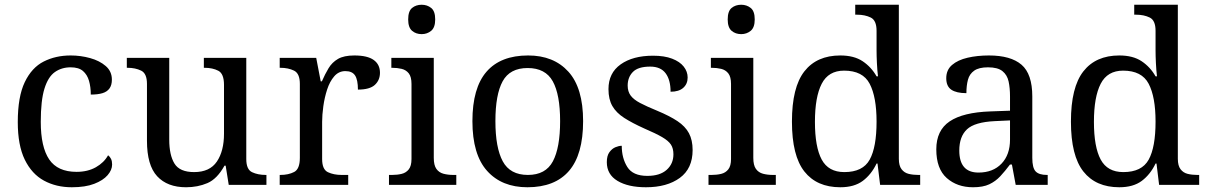

<svg xmlns="http://www.w3.org/2000/svg" viewBox="-20 -780 5097 810"><path d="M283 10Q217 10 165.5 -18Q114 -46 84.5 -106.5Q55 -167 55 -265Q55 -372 84.5 -433.5Q114 -495 164.5 -520.5Q215 -546 278 -546Q320 -546 360 -535Q400 -524 426 -501.5Q452 -479 452 -444Q452 -421 442 -407Q432 -393 412.5 -387Q393 -381 363 -381Q363 -413 355.5 -439Q348 -465 330 -480.5Q312 -496 278 -496Q240 -496 211.5 -476Q183 -456 167.5 -406Q152 -356 152 -266Q152 -160 187.5 -107.5Q223 -55 303 -55Q350 -55 384.5 -74.5Q419 -94 436 -125Q444 -119 448.5 -109.5Q453 -100 453 -86Q453 -63 434 -41Q415 -19 377.5 -4.5Q340 10 283 10Z M765 10Q686 10 643 -36.5Q600 -83 600 -186V-426Q600 -470 575.5 -482Q551 -494 518 -494H515V-536H694V-191Q694 -126 716 -90Q738 -54 799 -54Q865 -54 895 -98.5Q925 -143 925 -216V-422Q925 -469 901 -481.5Q877 -494 843 -494H840V-536H1019V-109Q1019 -65 1043.5 -53.5Q1068 -42 1101 -42H1104V0H945L932 -81H927Q896 -25 855 -7.5Q814 10 765 10Z M1160 0V-42H1163Q1197 -42 1221 -54.5Q1245 -67 1245 -114V-426Q1245 -470 1220.5 -482Q1196 -494 1163 -494H1160V-536H1314L1333 -437H1338Q1351 -467 1366 -492Q1381 -517 1406 -531.5Q1431 -546 1475 -546Q1530 -546 1556.5 -527Q1583 -508 1583 -473Q1583 -442 1561.5 -422Q1540 -402 1490 -402Q1490 -443 1478 -461.5Q1466 -480 1437 -480Q1409 -480 1390 -458Q1371 -436 1360 -402Q1349 -368 1344 -331.5Q1339 -295 1339 -266V-109Q1339 -65 1363.5 -53.5Q1388 -42 1421 -42H1449V0Z M1621 0V-42H1634Q1656 -42 1674.5 -46.5Q1693 -51 1704.5 -65.5Q1716 -80 1716 -109V-426Q1716 -456 1704.5 -470.5Q1693 -485 1674.5 -489.5Q1656 -494 1634 -494H1631V-536H1810V-114Q1810 -83 1821 -67.5Q1832 -52 1851 -47Q1870 -42 1892 -42H1905V0ZM1759 -636Q1735 -636 1718.5 -650Q1702 -664 1702 -698Q1702 -733 1718.5 -746.5Q1735 -760 1759 -760Q1782 -760 1799 -746.5Q1816 -733 1816 -698Q1816 -664 1799 -650Q1782 -636 1759 -636Z M2205 10Q2097 10 2035 -59Q1973 -128 1973 -269Q1973 -409 2032.5 -477.5Q2092 -546 2208 -546Q2316 -546 2378 -477.5Q2440 -409 2440 -269Q2440 -128 2380.5 -59Q2321 10 2205 10ZM2207 -42Q2282 -42 2312.5 -99.5Q2343 -157 2343 -269Q2343 -381 2312 -437Q2281 -493 2206 -493Q2131 -493 2100.5 -437Q2070 -381 2070 -269Q2070 -157 2101 -99.5Q2132 -42 2207 -42Z M2705 10Q2630 10 2585 -17Q2540 -44 2540 -96Q2540 -123 2551 -138Q2562 -153 2576.5 -159Q2591 -165 2603 -165Q2603 -113 2626.5 -75.5Q2650 -38 2711 -38Q2764 -38 2792.5 -63.5Q2821 -89 2821 -129Q2821 -154 2810.5 -170Q2800 -186 2773.5 -201.5Q2747 -217 2698 -238Q2647 -261 2613.5 -282.5Q2580 -304 2563.5 -332.5Q2547 -361 2547 -404Q2547 -472 2598.5 -508.5Q2650 -545 2735 -545Q2783 -545 2815.5 -532.5Q2848 -520 2864.5 -499Q2881 -478 2881 -453Q2881 -426 2862.5 -409.5Q2844 -393 2809 -393Q2809 -443 2788 -471Q2767 -499 2723 -499Q2672 -499 2650 -476.5Q2628 -454 2628 -419Q2628 -394 2640.5 -377Q2653 -360 2680.5 -345.5Q2708 -331 2752 -313Q2805 -291 2838 -269Q2871 -247 2886.5 -218Q2902 -189 2902 -147Q2902 -69 2848 -29.5Q2794 10 2705 10Z M2969 0V-42H2982Q3004 -42 3022.5 -46.5Q3041 -51 3052.5 -65.5Q3064 -80 3064 -109V-426Q3064 -456 3052.5 -470.5Q3041 -485 3022.5 -489.5Q3004 -494 2982 -494H2979V-536H3158V-114Q3158 -83 3169 -67.5Q3180 -52 3199 -47Q3218 -42 3240 -42H3253V0ZM3107 -636Q3083 -636 3066.5 -650Q3050 -664 3050 -698Q3050 -733 3066.5 -746.5Q3083 -760 3107 -760Q3130 -760 3147 -746.5Q3164 -733 3164 -698Q3164 -664 3147 -650Q3130 -636 3107 -636Z M3525 10Q3426 10 3373.5 -56.5Q3321 -123 3321 -267Q3321 -412 3373.5 -479Q3426 -546 3525 -546Q3583 -546 3619.5 -521.5Q3656 -497 3678 -458H3684Q3681 -483 3679.5 -513.5Q3678 -544 3678 -568V-650Q3678 -694 3653.5 -706Q3629 -718 3596 -718H3588V-760H3772V-110Q3772 -81 3783.5 -66Q3795 -51 3813.5 -46.5Q3832 -42 3854 -42H3862V0H3693L3682 -90H3678Q3656 -44 3620 -17Q3584 10 3525 10ZM3542 -54Q3620 -54 3649 -106.5Q3678 -159 3678 -267Q3678 -371 3649 -426.5Q3620 -482 3541 -482Q3475 -482 3446.5 -426.5Q3418 -371 3418 -266Q3418 -160 3446.5 -107Q3475 -54 3542 -54Z M4085 10Q4018 10 3974 -29Q3930 -68 3930 -150Q3930 -230 3986.5 -268Q4043 -306 4158 -310L4241 -313V-373Q4241 -409 4235 -436.5Q4229 -464 4209 -480Q4189 -496 4148 -496Q4110 -496 4090 -482Q4070 -468 4063.5 -443.5Q4057 -419 4057 -387Q4015 -387 3993.5 -401.5Q3972 -416 3972 -450Q3972 -485 3996.5 -506Q4021 -527 4062 -536.5Q4103 -546 4152 -546Q4244 -546 4289.5 -507Q4335 -468 4335 -373V-114Q4335 -72 4349 -57Q4363 -42 4397 -42H4400V0H4265L4249 -86H4241Q4220 -58 4200 -36.5Q4180 -15 4153.5 -2.5Q4127 10 4085 10ZM4108 -52Q4169 -52 4205 -89.5Q4241 -127 4241 -191V-272L4177 -269Q4092 -265 4059.5 -234.5Q4027 -204 4027 -145Q4027 -52 4108 -52Z M4702 10Q4603 10 4550.5 -56.5Q4498 -123 4498 -267Q4498 -412 4550.5 -479Q4603 -546 4702 -546Q4760 -546 4796.5 -521.5Q4833 -497 4855 -458H4861Q4858 -483 4856.5 -513.5Q4855 -544 4855 -568V-650Q4855 -694 4830.5 -706Q4806 -718 4773 -718H4765V-760H4949V-110Q4949 -81 4960.5 -66Q4972 -51 4990.5 -46.5Q5009 -42 5031 -42H5039V0H4870L4859 -90H4855Q4833 -44 4797 -17Q4761 10 4702 10ZM4719 -54Q4797 -54 4826 -106.5Q4855 -159 4855 -267Q4855 -371 4826 -426.5Q4797 -482 4718 -482Q4652 -482 4623.5 -426.5Q4595 -371 4595 -266Q4595 -160 4623.5 -107Q4652 -54 4719 -54Z"/></svg>

Font: Noto Serif NP Hmong
Style: Regular
Weight: 400
Designer: Dalton Maag Ltd
Foundry: Dalton Maag Ltd
Version: Version 1.001